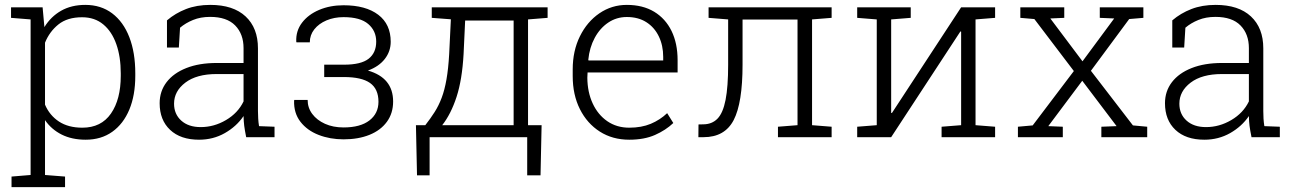

<svg xmlns="http://www.w3.org/2000/svg" viewBox="-20 -558 5262 781"><path d="M26.9 203.1V160.2L104.5 153.8V-479L24.9 -485.4V-528.3H153.3L160.6 -447.8Q187 -490.7 228.8 -514.4Q270.5 -538.1 327.1 -538.1Q390.6 -538.1 436.3 -503.7Q481.9 -469.2 506.1 -406.7Q530.3 -344.2 530.3 -259.8V-249.5Q530.3 -170.4 506.1 -112.3Q481.9 -54.2 436.8 -22Q391.6 10.3 328.6 10.3Q272.5 10.3 230.7 -10.7Q189 -31.7 163.1 -69.3V153.8L244.6 160.2V203.1ZM314.9 -38.6Q391.6 -38.6 431.4 -96.2Q471.2 -153.8 471.2 -249.5V-259.8Q471.2 -327.1 453.1 -378.4Q435.1 -429.7 400.1 -458.7Q365.2 -487.8 314 -487.8Q253.9 -487.8 217.5 -458.5Q181.2 -429.2 163.1 -384.3V-132.3Q181.6 -88.9 219.7 -63.7Q257.8 -38.6 314.9 -38.6Z M789.6 10.3Q714.4 10.3 671.9 -29.8Q629.4 -69.8 629.4 -138.2Q629.4 -187 657.7 -223.9Q686 -260.7 738 -281.2Q790 -301.8 861.3 -301.8H970.7V-362.3Q970.7 -419.4 936.8 -454.3Q902.8 -489.3 834.5 -489.3Q795.9 -489.3 765.4 -476.8Q734.9 -464.4 712.4 -445.3L707.5 -364.7H659.2V-475.1Q693.4 -504.4 736.8 -521.2Q780.3 -538.1 835.4 -538.1Q928.7 -538.1 979 -491.2Q1029.3 -444.3 1029.3 -361.3V-106.4Q1029.3 -90.8 1030.3 -75.4Q1031.2 -60.1 1033.7 -44.9L1096.7 -42.5V0H981.4Q975.6 -28.8 973.4 -46.4Q971.2 -64 970.7 -85.9Q941.9 -43.5 894.5 -16.6Q847.2 10.3 789.6 10.3ZM796.4 -41Q850.6 -41 899.2 -69.6Q947.8 -98.1 970.7 -145.5V-256.8H860.8Q779.8 -256.8 733.9 -221.9Q688 -187 688 -136.2Q688 -93.8 717.3 -67.4Q746.6 -41 796.4 -41Z M1377.4 8.8Q1322.3 8.8 1275.9 -9.3Q1229.5 -27.3 1202.1 -62.7Q1174.8 -98.1 1176.3 -148.4L1177.2 -151.4H1231.4Q1231.4 -119.6 1250.2 -94.5Q1269 -69.3 1302 -54.4Q1335 -39.6 1377.4 -39.6Q1445.8 -39.6 1482.7 -68.1Q1519.5 -96.7 1519.5 -144Q1519.5 -196.3 1485.1 -220.5Q1450.7 -244.6 1379.4 -244.6H1298.8V-294.9H1379.4Q1448.7 -294.9 1479.5 -319.1Q1510.3 -343.3 1510.3 -388.7Q1510.3 -432.6 1477.8 -460.4Q1445.3 -488.3 1377.4 -488.3Q1339.4 -488.3 1308.1 -475.1Q1276.9 -461.9 1258.5 -438.7Q1240.2 -415.5 1240.2 -385.7H1186L1185.1 -388.7Q1183.1 -432.1 1208.5 -465.6Q1233.9 -499 1278.3 -517.8Q1322.8 -536.6 1377.4 -536.6Q1467.8 -536.6 1518.6 -498Q1569.3 -459.5 1569.3 -388.2Q1569.3 -349.1 1545.2 -318.1Q1521 -287.1 1476.6 -271Q1579.1 -241.7 1579.1 -145Q1579.1 -97.2 1553.7 -62.5Q1528.3 -27.8 1482.9 -9.5Q1437.5 8.8 1377.4 8.8Z M1676.3 155.3 1671.9 -48.8H1710Q1731.4 -76.2 1748 -102.3Q1764.6 -128.4 1776.6 -160.2Q1788.6 -191.9 1796.1 -234.9Q1803.7 -277.8 1807.1 -337.9L1814 -479.5L1736.3 -485.4V-528.3H2127.9H2207.5V-485.4L2127.9 -479V-48.8H2183.1L2178.7 155.3H2124.5V0H1727.5V155.3ZM1778.8 -48.8H2069.3V-474.6H1872.1L1865.7 -337.9Q1859.9 -233.9 1837.2 -164.1Q1814.5 -94.2 1778.8 -48.8Z M2539.6 10.3Q2471.7 10.3 2419.9 -22.7Q2368.2 -55.7 2338.9 -114Q2309.6 -172.4 2309.6 -248.5V-275.4Q2309.6 -351.1 2338.9 -410.4Q2368.2 -469.7 2418.2 -503.9Q2468.3 -538.1 2529.8 -538.1Q2594.7 -538.1 2640.9 -510.3Q2687 -482.4 2711.7 -431.9Q2736.3 -381.3 2736.3 -313V-263.2H2370.1L2369.1 -241.7Q2369.6 -183.1 2390.9 -137.2Q2412.1 -91.3 2450.4 -64.9Q2488.8 -38.6 2539.6 -38.6Q2589.4 -38.6 2627.2 -54.4Q2665 -70.3 2693.8 -97.7L2718.8 -57.6Q2688 -28.3 2644.3 -9Q2600.6 10.3 2539.6 10.3ZM2374 -312H2677.7V-326.7Q2677.7 -373 2659.9 -409.9Q2642.1 -446.8 2609.1 -467.8Q2576.2 -488.8 2529.8 -488.8Q2487.8 -488.8 2454.1 -466.1Q2420.4 -443.4 2399.2 -404.1Q2377.9 -364.7 2373 -314.9Z M2820.8 0 2821.3 -51.8 2839.8 -52.2Q2876 -52.2 2898.4 -75.2Q2920.9 -98.1 2931.4 -151.6Q2941.9 -205.1 2941.9 -294.9V-479L2862.3 -485.4V-528.3H3283.2H3362.8V-485.4L3283.2 -479V-48.8L3362.8 -42.5V0H3144.5V-42.5L3224.1 -48.8V-478.5H3000.5V-294.9Q3000.5 -139.2 2964.4 -69.6Q2928.2 0 2841.8 0Z M3466.8 0V-42.5L3546.4 -48.8V-479L3466.8 -485.4V-528.3H3605H3684.6V-485.4L3605 -479V-99.1L3607.9 -98.1L3889.6 -528.3H3948.2H4027.8V-485.4L3948.2 -479V-48.8L4027.8 -42.5V0H3810.1V-42.5L3889.6 -48.8V-429.2L3886.7 -430.2L3605 0Z M4120.6 0V-42.5L4180.7 -47.9L4348.1 -269L4187.5 -480.5L4130.4 -485.4V-528.3H4309.1V-485.4L4252.4 -482.9L4383.3 -308.6L4512.2 -482.9L4453.6 -485.4V-528.3H4630.9V-485.4L4573.2 -480.5L4417.5 -270L4588.4 -47.9L4646.5 -42.5V0H4460V-42.5L4522 -44.9L4382.3 -229.5L4244.1 -44.9L4303.2 -42.5V0Z M4878.9 10.3Q4803.7 10.3 4761.2 -29.8Q4718.8 -69.8 4718.8 -138.2Q4718.8 -187 4747.1 -223.9Q4775.4 -260.7 4827.4 -281.2Q4879.4 -301.8 4950.7 -301.8H5060.1V-362.3Q5060.1 -419.4 5026.1 -454.3Q4992.2 -489.3 4923.8 -489.3Q4885.3 -489.3 4854.7 -476.8Q4824.2 -464.4 4801.8 -445.3L4796.9 -364.7H4748.5V-475.1Q4782.7 -504.4 4826.2 -521.2Q4869.6 -538.1 4924.8 -538.1Q5018.1 -538.1 5068.4 -491.2Q5118.7 -444.3 5118.7 -361.3V-106.4Q5118.7 -90.8 5119.6 -75.4Q5120.6 -60.1 5123 -44.9L5186 -42.5V0H5070.8Q5064.9 -28.8 5062.7 -46.4Q5060.5 -64 5060.1 -85.9Q5031.2 -43.5 4983.9 -16.6Q4936.5 10.3 4878.9 10.3ZM4885.7 -41Q4939.9 -41 4988.5 -69.6Q5037.1 -98.1 5060.1 -145.5V-256.8H4950.2Q4869.1 -256.8 4823.2 -221.9Q4777.3 -187 4777.3 -136.2Q4777.3 -93.8 4806.6 -67.4Q4835.9 -41 4885.7 -41Z"/></svg>

Font: Roboto Slab LO Light
Style: Regular
Weight: 300
Designer: Google
Version: Version 2.000